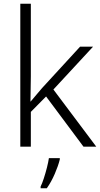

<svg xmlns="http://www.w3.org/2000/svg" viewBox="-20 -780 534 1021"><path d="M144 -374Q144 -342 143 -307.5Q142 -273 142 -240H143Q156 -255 172.5 -275Q189 -295 204 -312L406 -532H475L264 -304L492 0H424L225 -267L144 -185V0H88V-760H144ZM298 68Q290 101 271.5 144Q253 187 229 221H196V212Q204 196 213 168.5Q222 141 229.5 111.5Q237 82 240 61H298Z"/></svg>

Font: Noto Sans Gurmukhi UI Light
Style: Regular
Weight: 300
Designer: Jelle Bosma - Monotype Design Team
Foundry: Monotype Imaging Inc.
Version: Version 2.004; ttfautohint (v1.8.4.7-5d5b)